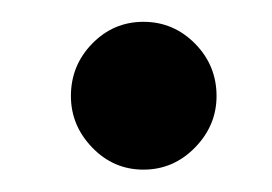

<svg xmlns="http://www.w3.org/2000/svg" viewBox="-20 -492 249 176"><path d="M111.5 -336.5Q84 -336.5 64.5 -356.8Q45 -377 45 -404Q45 -432 64.5 -452Q84 -472 111.5 -472Q139 -472 158.8 -452Q178.5 -432 178.5 -404Q178.5 -377 158.8 -356.8Q139 -336.5 111.5 -336.5Z"/></svg>

Font: Imbue 50pt
Style: Bold
Weight: 700
Designer: Tyler Finck
Foundry: Etcetera Type Company
Version: Version 1.102; ttfautohint (v1.8.3)